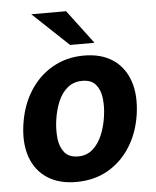

<svg xmlns="http://www.w3.org/2000/svg" viewBox="-53 -768 668 823"><g transform="rotate(-5 281.5 -356.5)"><path d="M242.3 10Q168.6 10 118.5 -22.4Q68.5 -54.9 47.2 -114.5Q25.8 -174.1 37.5 -255.6Q49.3 -337 88.2 -398.1Q127 -459.2 187 -493.1Q246.9 -527 321.2 -527Q396.1 -527 445.7 -493.6Q495.2 -460.2 516.2 -399.3Q537.1 -338.3 525.1 -255.6Q513.6 -177.7 475.8 -117.9Q438.1 -58 378.8 -24Q319.5 10 242.3 10ZM260 -98.5Q296.6 -98.5 322.2 -120.9Q347.8 -143.3 363.4 -180.2Q378.9 -217.2 384.8 -260.4Q390.7 -301.4 386.3 -337.8Q382 -374.3 363 -396.9Q344 -419.6 305.2 -419.6Q267.6 -419.6 241.7 -398.2Q215.7 -376.8 200.5 -340.6Q185.3 -304.4 179.3 -260.4Q173.7 -220 177.8 -182.8Q181.9 -145.7 201.2 -122.1Q220.4 -98.5 260 -98.5ZM266.7 -577.5 112.3 -723H262.2L371.8 -577.5Z"/></g></svg>

Font: Public Sans Thin
Style: Italic
Weight: 100
Italic angle: -8°
Designer: The Public Sans project authors (U.S. Web Design System). Libre Franklin designed by Pablo Impallari and Rodrigo Fuenzal
Version: Version 2.000